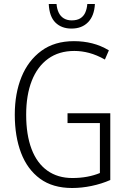

<svg xmlns="http://www.w3.org/2000/svg" viewBox="-20 -931 636 961"><path d="M318 -364H532V-30Q489 -11 439 -0.5Q389 10 341 10Q244 10 180.5 -36.5Q117 -83 85.5 -165.5Q54 -248 54 -357Q54 -463 87.5 -545.5Q121 -628 187 -676.5Q253 -725 350 -725Q398 -725 441.5 -714Q485 -703 525 -679L505 -633Q464 -656 426.5 -666Q389 -676 352 -676Q275 -676 221 -637Q167 -598 139 -526.5Q111 -455 111 -357Q111 -256 138 -185Q165 -114 217 -77Q269 -40 342 -40Q382 -40 416.5 -46.5Q451 -53 480 -65V-315H318ZM455 -911Q452 -852 421 -820Q390 -788 338 -788Q288 -788 257.5 -818Q227 -848 224 -911H263Q265 -886 274 -867.5Q283 -849 299.5 -839Q316 -829 339 -829Q365 -829 381.5 -839Q398 -849 406.5 -867.5Q415 -886 417 -911Z"/></svg>

Font: Noto Sans Bengali Condensed Light
Style: Regular
Weight: 300
Width: 3
Designer: Jelle Bosma - Monotype Design Team
Foundry: Monotype Imaging Inc.
Version: Version 2.003